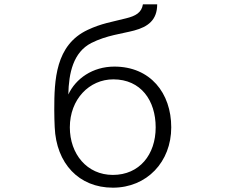

<svg xmlns="http://www.w3.org/2000/svg" viewBox="-20 -821 1040 888"><path d="M641 -801C635 -763 608 -747 562 -736C496 -719 450 -713 386 -683C236 -613 231 -450 231 -312C231 -283 232 -255 233 -233C240 -65 345 47 502 47C659 47 772 -72 772 -232C772 -391 675 -513 509 -513C408 -513 330 -457 296 -384C298 -484 319 -579 402 -622C473 -658 545 -665 601 -680C664 -697 707 -728 707 -801ZM502 -12C382 -12 303 -109 303 -232C303 -362 393 -454 504 -454C632 -454 700 -356 700 -232C700 -106 625 -12 502 -12Z"/></svg>

Font: LINE Seed JP_OTF Regular
Style: Regular
Weight: 400
Designer: LY Corporation & Fontrix & Fontworks
Version: Version 1.002